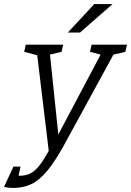

<svg xmlns="http://www.w3.org/2000/svg" viewBox="-90 -720 645 945"><path d="M150 23 87 -500H151L197 -58L431 -500H495L222 0ZM-25 205Q-38 205 -47.5 204Q-57 203 -70 200L-40 142Q-30 143 -17 144Q-4 145 5 145Q33 145 54.5 136Q76 127 97 103Q118 79 144 33L162 0H222Q179 77 141.5 122Q104 167 64.5 186Q25 205 -25 205ZM37 -500H117L105 -445L29 -465ZM129 -445 141 -500H221L213 -465ZM361 -500H441L429 -445L353 -465ZM443 -445 455 -500H535L527 -465ZM11 100 -10 200H-70L-24 100ZM464 -700 304 -560H244L374 -700Z"/></svg>

Font: Epunda Slab Light
Style: Italic
Weight: 300
Italic angle: -12°
Designer: Simon Atzbach
Foundry: typofactur
Version: Version 1.102